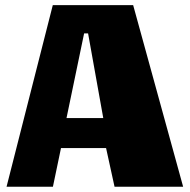

<svg xmlns="http://www.w3.org/2000/svg" viewBox="-20 -710 721 730"><path d="M676.3 0H415.5L383.3 -147H211.9L181.2 0H4.9L180.7 -690.4H486.3ZM299.8 -583 232.9 -261.2H372.6L314.9 -583Z"/></svg>

Font: Candal
Style: Regular
Weight: 400
Designer: vernon adams
Foundry: vernon adams
Version: Version 1.000